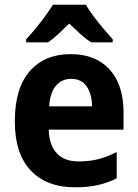

<svg xmlns="http://www.w3.org/2000/svg" viewBox="-20 -786 586 816"><path d="M280 -556Q386 -556 445.5 -491Q505 -426 505 -308V-235H187Q189 -170 221 -135Q253 -100 314 -100Q360 -100 397.5 -109.5Q435 -119 476 -140V-28Q438 -9 396.5 0.5Q355 10 298 10Q179 10 111 -61Q43 -132 43 -270Q43 -411 106.5 -483.5Q170 -556 280 -556ZM283 -451Q243 -451 218 -422Q193 -393 189 -334H371Q371 -386 348.5 -418.5Q326 -451 283 -451ZM345 -766Q358 -743 378 -716.5Q398 -690 419.5 -664.5Q441 -639 459 -619V-606H367Q344 -621 321.5 -641.5Q299 -662 274 -686Q249 -661 227.5 -641Q206 -621 184 -606H91V-619Q109 -638 130.5 -664Q152 -690 172 -717.5Q192 -745 205 -766Z"/></svg>

Font: Noto Sans Khmer UI SemiCondensed
Style: Bold
Weight: 700
Width: 4
Designer: Danh Hong and the Monotype Design Team
Foundry: Monotype Imaging Inc.
Version: Version 2.002; ttfautohint (v1.8.4.7-5d5b)